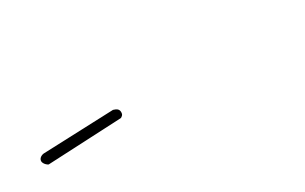

<svg xmlns="http://www.w3.org/2000/svg" viewBox="28 -1080 944 595"><g transform="rotate(-30 500.0 -782.5)"><path d="M373 -806.2 119.1 -796.4Q107.9 -794.9 102.5 -786.6Q100.6 -782.7 100.6 -779.3Q100.6 -775.4 103.3 -771Q106 -766.6 108.4 -764.6Q112.3 -760.7 115.7 -759.3L381.3 -772Q384.8 -773.4 388.2 -776.9Q391.6 -780.3 391.6 -787.6Q391.6 -794.9 387 -799.3Q382.3 -803.7 373 -806.2Z"/></g></svg>

Font: NaikaiFont
Style: ExtraLight
Weight: 200
Version: Version 1.89